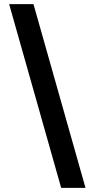

<svg xmlns="http://www.w3.org/2000/svg" viewBox="-20 -795 456 923"><path d="M391 108H274L24 -775H141Z"/></svg>

Font: DM Sans 16pt SemiBold
Style: Regular
Weight: 600
Version: Version 4.004;gftools[0.9.30]